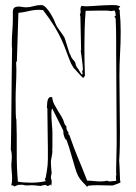

<svg xmlns="http://www.w3.org/2000/svg" viewBox="-20 -735 538 762"><path d="M232 -203Q238 -181 242 -181Q243 -181 243 -182L253 -154Q266 -112 272.5 -88Q279 -64 284.5 -49.5Q290 -35 297.5 -25Q305 -15 321 1Q322 3 323.5 4Q325 5 325 7L330 2Q338 1 347 0.5Q356 0 365 0Q378 0 390 0.5Q402 1 415 1H428Q440 -3 446 -5.5Q452 -8 454.5 -9Q457 -10 457.5 -10.5Q458 -11 458 -11Q456 -17 455.5 -43Q455 -69 453 -98Q455 -127 455.5 -154.5Q456 -182 456 -211Q456 -268 455 -322.5Q454 -377 454 -434Q454 -479 456.5 -522Q459 -565 459 -610Q459 -630 458 -650Q457 -670 455 -690Q456 -691 456 -692Q456 -694 453.5 -696Q451 -698 451 -701Q451 -702 453 -704.5Q455 -707 456 -707L457 -710Q442 -715 436 -715L435 -714Q434 -714 432 -714.5Q430 -715 428 -715Q408 -715 393.5 -714Q379 -713 367.5 -712.5Q356 -712 345.5 -711Q335 -710 323 -710Q318 -710 313.5 -710.5Q309 -711 304 -712Q298 -705 299.5 -694Q301 -683 297 -678Q299 -670 299 -669Q299 -670 299.5 -649Q300 -628 300.5 -602Q301 -576 301.5 -554.5Q302 -533 302 -534L300 -537Q303 -513 305 -500.5Q307 -488 307.5 -480.5Q308 -473 308.5 -468Q309 -463 309 -454L307 -456Q306 -455 306 -452Q306 -450 307 -447.5Q308 -445 308 -443Q308 -440 305 -439Q298 -447 294.5 -454.5Q291 -462 283 -470Q284 -471 285 -471L281 -475Q281 -487 272 -496Q263 -505 260 -516Q257 -519 254 -529Q251 -539 247 -551Q243 -563 240 -574Q237 -585 234 -589Q225 -603 214.5 -617Q204 -631 200 -642Q199 -646 193.5 -657.5Q188 -669 180 -682Q172 -695 162.5 -705Q153 -715 144 -715Q128 -715 113 -710.5Q98 -706 84 -706Q76 -706 68 -707.5Q60 -709 54 -709Q44 -709 37.5 -705Q31 -701 31 -687V-661Q31 -637 29 -612.5Q27 -588 27 -564V-554Q27 -546 28 -544Q28 -542 27.5 -510.5Q27 -479 26.5 -433.5Q26 -388 25.5 -335.5Q25 -283 24.5 -239Q24 -195 23.5 -166.5Q23 -138 23 -140Q27 -131 27 -111Q27 -103 26 -96Q25 -89 25 -81Q25 -69 26.5 -54.5Q28 -40 28 -26Q28 -10 25 -1Q25 1 27 1Q30 1 30 0L37 5L49 0Q54 -2 59 -1.5Q64 -1 69 -2Q80 2 96 0.5Q112 -1 141 3Q154 -1 161 -1Q163 -1 164.5 1Q166 3 169 3Q174 3 180 -3L183 3Q185 -7 185 -7V-15Q185 -21 183.5 -23.5Q182 -26 182 -32Q182 -36 185 -48Q182 -78 182 -91Q182 -99 185 -113Q188 -127 188 -136Q188 -139 187 -140Q188 -143 188 -152V-209Q188 -212 187.5 -221.5Q187 -231 186 -242Q185 -253 184.5 -263.5Q184 -274 184 -278V-289Q184 -299 187 -305L231 -217ZM436 -17Q431 -17 426 -16Q421 -15 416 -15Q409 -15 406 -18Q394 -15 380 -15Q366 -15 353 -16.5Q340 -18 326 -18Q315 -47 306 -68.5Q297 -90 289 -109.5Q281 -129 273 -150Q265 -171 255 -200Q250 -202 251.5 -206.5Q253 -211 248 -214L243 -227Q244 -228 244 -231Q244 -234 241 -236.5Q238 -239 236 -244Q232 -259 224.5 -271.5Q217 -284 209.5 -296Q202 -308 195.5 -320.5Q189 -333 187 -349Q186 -349 185 -349.5Q184 -350 183 -350Q176 -350 173 -345.5Q170 -341 168.5 -334.5Q167 -328 167 -321Q167 -314 166 -308L168 -305Q168 -257 169 -220.5Q170 -184 170 -149Q170 -126 170 -103Q170 -80 166 -57L161 -28Q159 -28 158 -25Q158 -23 159.5 -21Q161 -19 161 -16Q134 -10 104 -10Q89 -10 75.5 -11Q62 -12 51 -14Q46 -69 46.5 -134.5Q47 -200 45 -260Q43 -264 42.5 -286Q42 -308 42 -340Q42 -370 43.5 -399Q45 -428 45 -457Q45 -465 44.5 -472.5Q44 -480 44 -488L47 -492Q48 -523 53 -684Q74 -686 94 -691Q114 -696 136 -696Q140 -696 143.5 -695.5Q147 -695 151 -695Q179 -658 196 -630Q213 -602 224 -578Q235 -554 243 -531.5Q251 -509 262 -483L273 -464Q274 -464 279.5 -458Q285 -452 291 -445Q297 -438 303 -432Q309 -426 311 -426L317 -434Q316 -463 315.5 -491.5Q315 -520 315 -549Q315 -585 316 -621Q317 -657 320 -692Q334 -692 348 -692.5Q362 -693 376 -693H398Q404 -693 410 -692.5Q416 -692 422 -691Q427 -692 430 -692.5Q433 -693 435 -693Q439 -685 439 -676V-672L434 -670L439 -661Q440 -640 440.5 -618.5Q441 -597 441 -576Q441 -562 441 -528Q441 -494 441.5 -451Q442 -408 442 -360.5Q442 -313 442.5 -271.5Q443 -230 443 -200Q443 -170 443 -161Q443 -138 442 -115Q441 -92 441 -69V-54Q441 -42 442 -39H440L441 -17ZM250 -161 253 -154Q252 -157 250 -161Z"/></svg>

Font: Londrina Sketch
Style: Regular
Weight: 400
Designer: Marcelo Magalhaes
Foundry: Marcelo Magalhães
Version: Version 1.002